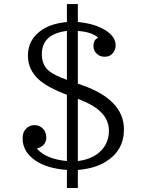

<svg xmlns="http://www.w3.org/2000/svg" viewBox="-20 -855 720 950"><path d="M311 -835H365.2V-746.1Q449.2 -738.3 502 -705.1Q552.2 -672.9 552.2 -631.8Q552.2 -612.3 542.5 -597.7Q527.3 -574.2 497.6 -574.2Q471.7 -574.2 455.6 -592.3Q442.4 -606.9 442.4 -627Q442.4 -659.7 466.3 -668Q436.5 -696.3 365.2 -702.1V-440.9L385.3 -434.1Q593.3 -361.3 593.3 -214.8Q593.3 -109.9 502.9 -54.7Q448.7 -21 365.2 -14.2V75.2H311V-14.2Q218.3 -21 161.6 -56.6Q91.8 -100.6 91.8 -170.9Q91.8 -200.2 108.4 -217.8Q125 -235.8 150.9 -235.8Q172.9 -235.8 189 -221.7Q209 -204.1 209 -175.3Q209 -132.8 162.1 -120.1Q206.5 -68.4 311 -58.1V-386.2Q212.9 -422.9 169.9 -463.4Q118.2 -511.7 118.2 -579.6Q118.2 -661.6 189 -708Q234.9 -738.8 311 -746.1ZM365.2 -366.2V-58.1Q418 -64.5 453.6 -87.9Q519 -131.3 519 -208.5Q519 -271 462.4 -315.4Q429.2 -341.3 365.2 -366.2ZM311 -702.1Q187 -686.5 187 -587.4Q187 -532.2 223.6 -502.9Q249 -482.4 311 -460Z"/></svg>

Font: BIZ UDPMincho
Style: Regular
Weight: 400
Designer: TypeBank Co., Ltd.
Foundry: Morisawa Inc.
Version: Version 1.06